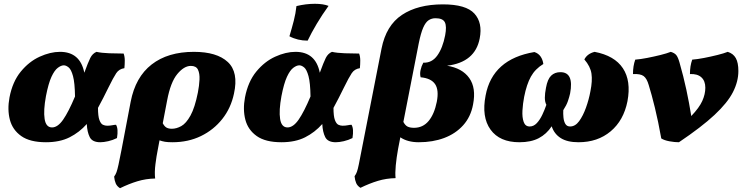

<svg xmlns="http://www.w3.org/2000/svg" viewBox="-20 -740 3915 1011"><path d="M222 9Q138 9 92 -23.5Q46 -56 32 -109.5Q18 -163 30 -227Q46 -310 89.5 -363Q133 -416 189 -441.5Q245 -467 296 -467Q402 -467 424 -357Q444 -412 455.5 -435Q467 -458 488 -467Q514 -461 555.5 -459.5Q597 -458 631 -458Q637 -442 637 -421.5Q637 -401 635 -381Q607 -377 592 -354.5Q577 -332 551 -279Q537 -251 523.5 -224Q510 -197 496 -172Q496 -128 503.5 -108Q511 -88 522 -83Q533 -78 544 -78Q559 -78 571 -80.5Q583 -83 591 -83Q604 -62 596 -13Q574 -2 550 3.5Q526 9 508 9Q466 9 452.5 -18Q439 -45 437 -87Q398 -43 346.5 -17Q295 9 222 9ZM222 -234Q208 -158 215 -113.5Q222 -69 254 -69Q284 -69 312.5 -110Q341 -151 375 -232Q374 -304 364.5 -339Q355 -374 341.5 -385Q328 -396 316 -396Q302 -396 284.5 -383Q267 -370 251 -335.5Q235 -301 222 -234Z M612 251Q596 241 589.5 226Q583 211 581 190Q589 179 593.5 166.5Q598 154 604 127Q610 100 620 48L668 -204Q693 -334 778.5 -400.5Q864 -467 1001 -467Q1122 -467 1179.5 -413.5Q1237 -360 1212 -247Q1196 -171 1150.5 -113.5Q1105 -56 1038 -23.5Q971 9 888 9Q863 9 848.5 6.5Q834 4 820 -1L811 47Q804 81 798.5 124.5Q793 168 797 200Q748 201 703.5 214.5Q659 228 612 251ZM860 -211 837 -91Q846 -74 857 -68Q868 -62 885 -62Q909 -62 934.5 -76Q960 -90 983 -131.5Q1006 -173 1022 -253Q1029 -289 1030.5 -321Q1032 -353 1022.5 -373Q1013 -393 985 -393Q949 -393 913.5 -350Q878 -307 860 -211Z M1462 9Q1378 9 1332 -23.5Q1286 -56 1272 -109.5Q1258 -163 1270 -227Q1286 -310 1329.5 -363Q1373 -416 1429 -441.5Q1485 -467 1536 -467Q1642 -467 1664 -357Q1684 -412 1695.5 -435Q1707 -458 1728 -467Q1754 -461 1795.5 -459.5Q1837 -458 1871 -458Q1877 -442 1877 -421.5Q1877 -401 1875 -381Q1847 -377 1832 -354.5Q1817 -332 1791 -279Q1777 -251 1763.5 -224Q1750 -197 1736 -172Q1736 -128 1743.5 -108Q1751 -88 1762 -83Q1773 -78 1784 -78Q1799 -78 1811 -80.5Q1823 -83 1831 -83Q1844 -62 1836 -13Q1814 -2 1790 3.5Q1766 9 1748 9Q1706 9 1692.5 -18Q1679 -45 1677 -87Q1638 -43 1586.5 -17Q1535 9 1462 9ZM1462 -234Q1448 -158 1455 -113.5Q1462 -69 1494 -69Q1524 -69 1552.5 -110Q1581 -151 1615 -232Q1614 -304 1604.5 -339Q1595 -374 1581.5 -385Q1568 -396 1556 -396Q1542 -396 1524.5 -383Q1507 -370 1491 -335.5Q1475 -301 1462 -234ZM1600 -526Q1547 -526 1504 -549Q1517 -592 1527 -631Q1537 -670 1541 -708Q1591 -720 1638 -720Q1682 -720 1710 -709Q1676 -662 1647.5 -614Q1619 -566 1600 -526Z M1878 249Q1862 239 1855.5 224Q1849 209 1847 188Q1855 177 1859.5 164.5Q1864 152 1869.5 125Q1875 98 1885 46L1989 -484Q2013 -606 2096.5 -661.5Q2180 -717 2312 -717Q2434 -717 2478 -668.5Q2522 -620 2506 -538Q2482 -412 2334 -394Q2414 -381 2451 -329Q2488 -277 2471 -190Q2459 -125 2419 -80.5Q2379 -36 2319 -13.5Q2259 9 2185 9Q2126 9 2088 -17L2076 45Q2068 89 2064 130.5Q2060 172 2063 198Q2014 199 1969.5 212.5Q1925 226 1878 249ZM2185 -512 2104 -98Q2114 -79 2127 -73Q2140 -67 2160 -67Q2207 -67 2237 -103Q2267 -139 2280 -204Q2292 -266 2271 -297Q2250 -328 2195 -333Q2190 -350 2194.5 -371Q2199 -392 2209 -410Q2254 -408 2282.5 -447.5Q2311 -487 2324 -554Q2333 -601 2322.5 -622.5Q2312 -644 2273 -644Q2253 -644 2237 -633.5Q2221 -623 2208.5 -594.5Q2196 -566 2185 -512Z M2715 9Q2611 9 2563 -57.5Q2515 -124 2537 -237Q2573 -429 2794 -466Q2815 -459 2826.5 -442.5Q2838 -426 2841 -403Q2798 -377 2775.5 -336.5Q2753 -296 2740 -230Q2733 -194 2731 -158Q2729 -122 2737.5 -98Q2746 -74 2769 -74Q2790 -74 2806.5 -91.5Q2823 -109 2835.5 -135.5Q2848 -162 2857 -188Q2849 -203 2849 -225.5Q2849 -248 2855 -278Q2863 -323 2882 -341.5Q2901 -360 2931 -360Q3003 -360 2982 -248Q2978 -230 2970.5 -208Q2963 -186 2946 -160Q2945 -141 2947 -121Q2949 -101 2957 -87.5Q2965 -74 2982 -74Q3009 -74 3029.5 -102Q3050 -130 3065.5 -173Q3081 -216 3089 -260Q3100 -314 3094.5 -352Q3089 -390 3057 -427Q3072 -457 3111 -467Q3216 -447 3260 -380.5Q3304 -314 3284 -207Q3264 -106 3195.5 -48.5Q3127 9 3026 9Q2967 9 2932.5 -13Q2898 -35 2885 -75Q2858 -34 2817 -12.5Q2776 9 2715 9Z M3812 -467Q3841 -458 3854.5 -434Q3868 -410 3868 -366Q3868 -311 3839.5 -255Q3811 -199 3742.5 -135Q3674 -71 3555 9Q3532 9 3505 4Q3478 -1 3462 -11Q3446 -101 3428.5 -172.5Q3411 -244 3396 -292Q3386 -327 3369 -339.5Q3352 -352 3313 -350Q3313 -393 3325 -426Q3352 -428 3388 -435Q3424 -442 3458 -450.5Q3492 -459 3512 -467Q3532 -461 3541 -450Q3550 -439 3558 -411Q3579 -338 3594 -268Q3609 -198 3620 -129Q3662 -173 3678 -208.5Q3694 -244 3694 -278Q3694 -314 3673 -333Q3652 -352 3613 -350Q3613 -393 3625 -426Q3652 -428 3688 -435Q3724 -442 3758 -450.5Q3792 -459 3812 -467Z"/></svg>

Font: Vollkorn Black
Style: Italic
Weight: 900
Italic angle: -11°
Designer: Friedrich Althausen
Foundry: Friedrich Althausen
Version: Version 5.000; ttfautohint (v1.8.3)